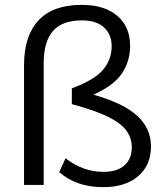

<svg xmlns="http://www.w3.org/2000/svg" viewBox="-20 -762 674 791"><path d="M79 0V-493Q79 -614 138.5 -678Q198 -742 317 -742Q410 -742 463 -697Q516 -652 516 -573Q516 -511 483 -460.5Q450 -410 365 -372Q491 -336 546.5 -284Q602 -232 602 -159Q602 -81 549 -36Q496 9 406 9Q348 9 303 -7Q258 -23 224 -53L250 -110Q322 -54 406 -54Q462 -54 492.5 -80.5Q523 -107 523 -156Q523 -191 502 -222Q481 -253 427 -280Q373 -307 276 -333V-398Q370 -433 405 -475Q440 -517 440 -572Q440 -620 408.5 -649Q377 -678 318 -678Q236 -678 198 -634Q160 -590 160 -502V0Z"/></svg>

Font: Winston
Style: Regular
Weight: 400
Designer: Original fonts by Vernon Adams / Changes by Cristiano Sobral
Foundry: Original fonts by Vernon Adams / Changes by Cristiano Sobral
Version: Version 2.503;July 17, 2020;FontCreator 13.0.0.2655 64-bit